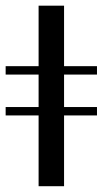

<svg xmlns="http://www.w3.org/2000/svg" viewBox="-26 -643 355 663"><path d="M-6.5 -385.5V-414.5H308.9V-385.5ZM-6.5 -244.4V-273.4H308.9V-244.4ZM107.3 0V-623.4H195.2V0Z"/></svg>

Font: Playfair 5pt SemiExpanded Light Medium
Style: Regular
Weight: 500
Version: Version 2.203